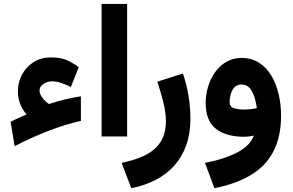

<svg xmlns="http://www.w3.org/2000/svg" viewBox="-20 -705 1510 991"><path d="M184.1 -237.8C184.1 -251.5 190.9 -262.7 205.1 -272C219.2 -280.8 233.4 -285.2 248 -285.2C283.2 -285.2 314.5 -271 345.7 -255.9L386.7 -358.4C364.7 -374 343.8 -386.2 322.8 -395.5C301.8 -404.3 274.9 -408.7 241.7 -408.7C209 -408.7 179.7 -400.9 154.3 -384.8C103 -353 72.3 -297.4 72.3 -232.9C72.3 -187.5 89.4 -145.5 117.2 -114.3C90.3 -102.1 59.6 -89.8 34.7 -76.2L55.7 49.3C179.2 -14.6 301.3 -60.1 397.5 -81.1V-208C335.4 -197.3 303.2 -190.9 232.9 -168C220.2 -175.8 209 -186.5 199.2 -200.2C189 -213.4 184.1 -226.1 184.1 -237.8Z M504.4 -684.6V-0.5H636.2V-684.6Z M657.7 266.6C842.3 229.5 962.9 112.3 962.9 -92.8C962.9 -168.5 949.2 -254.9 923.8 -325.7L792 -283.2C802.7 -251.5 813 -216.8 822.3 -180.2C831.5 -143.1 836.4 -109.9 836.4 -80.1C836.4 52.7 749 105.5 607.9 135.7Z M1430.7 -108.4C1430.7 -256.8 1367.2 -406.2 1227.1 -406.2C1104.5 -406.2 1041.5 -279.3 1041.5 -174.8C1041.5 -112.3 1059.1 -67.4 1094.7 -40C1130.4 -12.7 1178.7 1 1240.7 1C1254.9 1 1273.9 -1.5 1290 -4.9C1277.8 29.3 1249.5 58.1 1205.1 81.5C1160.2 105 1104.5 123 1038.1 135.7L1086.4 266.1C1156.7 252.9 1217.8 231.4 1269 201.7C1372.1 142.6 1430.7 43.9 1430.7 -108.4ZM1238.8 -139.6C1217.8 -139.6 1200.7 -142.1 1186.5 -147C1172.4 -151.4 1165 -162.6 1165 -180.2C1165 -190.4 1167 -202.6 1170.4 -216.8C1177.7 -244.6 1194.8 -269 1226.1 -269C1244.1 -269 1258.8 -262.2 1270 -249C1291.5 -221.7 1301.8 -180.2 1305.7 -147C1290.5 -143.6 1266.6 -139.6 1238.8 -139.6Z"/></svg>

Font: Vazirmatn ExtraBold
Style: Regular
Weight: 800
Designer: Saber Rastikerdar
Foundry: Saber Rastikerdar
Version: Version 33.003